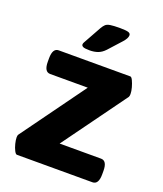

<svg xmlns="http://www.w3.org/2000/svg" viewBox="-134 -806 756 893"><g transform="rotate(20 244.5 -359.0)"><path d="M208 -572Q183 -572 175 -576Q167 -580 167 -587Q167 -592 170.5 -598Q174 -604 180 -615L220 -687Q227 -699 234.5 -706Q242 -713 258 -715.5Q274 -718 305 -718Q334 -718 346 -714.5Q358 -711 358 -701Q358 -686 339 -665L282 -602Q266 -585 248 -578.5Q230 -572 208 -572ZM56 0Q50 0 43 -13.5Q36 -27 31.5 -45Q27 -63 27 -76Q27 -86 30 -90L259 -406H73Q43 -406 43 -456V-473Q43 -523 73 -523H427Q433 -523 439.5 -509.5Q446 -496 451 -478Q456 -460 456 -446Q456 -436 453 -431L225 -117H430Q460 -117 460 -67V-50Q460 0 430 0Z"/></g></svg>

Font: Asap
Style: Bold
Weight: 700
Designer: Pablo Cosgaya
Foundry: Omnibus-Type
Version: Version 3.001; ttfautohint (v1.8.3)